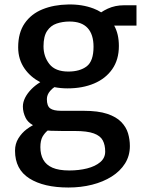

<svg xmlns="http://www.w3.org/2000/svg" viewBox="-20 -584 642 856"><path d="M281.5 -190Q250.5 -190 222.5 -195.5Q212.5 -189 203.5 -178.5Q189 -161.5 189 -142Q189 -111.5 203.8 -100.8Q218.5 -90 253 -90H353Q417.5 -90 458 -76.5Q498.5 -63 520.5 -40.2Q542.5 -17.5 550.8 10.2Q559 38 559 67Q559 110.5 537.5 144.8Q516 179 478 203Q440 227 390.5 239.5Q341 252 285 252Q175 252 111 211.5Q47 171 47 88Q47 57 62 32.8Q77 8.5 99 -8Q113 -18.5 127 -26Q104 -39 94.5 -58Q82 -83.5 82 -109Q82 -128.5 92.2 -148.8Q102.5 -169 121 -187.5Q138 -204.5 159.5 -217.5Q116 -240.5 90 -277.5Q61 -319 61 -373Q61 -438 90 -480Q119 -522 169.5 -542.5Q220 -563 283.5 -564Q345.5 -565.5 397 -546Q415.5 -539 431 -529Q442.5 -537 460.5 -545.5Q493.5 -560.5 532.5 -560.5H588.5V-470H489Q510 -432.5 510 -379Q510 -318 480.5 -275.8Q451 -233.5 399.5 -211.8Q348 -190 281.5 -190ZM169.5 25.5Q160 43 160 72Q160 105 173 128.2Q186 151.5 214.2 163.8Q242.5 176 289 176Q332 176 368.5 166.8Q405 157.5 427 138.8Q449 120 449 92Q449 62.5 438.2 42Q427.5 21.5 398.2 10.8Q369 0 313 0H258Q229.5 0 207.5 -1Q200 -1.5 193 -2H192.5Q179.5 8.5 169.5 25.5ZM284.5 -265Q336 -265 366.5 -288.2Q397 -311.5 397 -375.5Q397 -430.5 370.5 -459.2Q344 -488 290 -488Q259 -488 232.5 -479Q206 -470 190 -446Q174 -422 174 -377.5Q174 -332 200.2 -298.5Q226.5 -265 284.5 -265Z"/></svg>

Font: Koeln Type Sans
Style: Regular
Weight: 400
Designer: Eben Sorkin
Foundry: Eben Sorkin
Version: Version 2.001